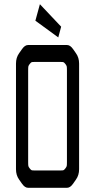

<svg xmlns="http://www.w3.org/2000/svg" viewBox="-20 -889 427 909"><path d="M112.3 -675.8H297.9Q312.5 -675.8 326.2 -656.2L339.8 -636.7Q354.5 -616.2 354.5 -587.9V-87.9Q354.5 -59.6 339.8 -39.1L326.2 -19.5Q312.5 0 297.9 0H112.3Q97.7 0 84 -19.5L70.3 -39.1Q55.7 -59.6 55.7 -87.9V-587.9Q55.7 -616.2 70.3 -636.7L84 -656.2Q97.7 -675.8 112.3 -675.8ZM296.9 -122.1V-555.7Q296.9 -570.3 295.9 -574.7Q294.9 -579.1 289.6 -585.9Q284.2 -592.8 281.2 -594.2Q278.3 -595.7 267.6 -595.7H142.6Q131.8 -595.7 128.9 -594.2Q126 -592.8 120.6 -585.9Q115.2 -579.1 114.3 -574.7Q113.3 -570.3 113.3 -555.7V-122.1Q113.3 -107.4 114.3 -103Q115.2 -98.6 120.6 -91.8Q126 -85 128.9 -83.5Q131.8 -82 142.6 -82H267.6Q278.3 -82 281.2 -83.5Q284.2 -85 289.6 -91.8Q294.9 -98.6 295.9 -103Q296.9 -107.4 296.9 -122.1ZM168.9 -869.1 269.5 -762.7 255.9 -711.9 147.5 -791Z"/></svg>

Font: Vancouver Drive
Style: Regular
Weight: 400
Designer: Valery Zaveryaev
Foundry: Cyreal (www.cyreal.org)
Version: Version 1.06